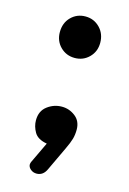

<svg xmlns="http://www.w3.org/2000/svg" viewBox="-97 -545 470 698"><g transform="rotate(15 138.0 -196.0)"><path d="M137 -495Q169 -495 191 -472.5Q213 -450 213 -416Q213 -383 191 -361Q169 -339 137 -339Q105 -339 83 -361Q61 -383 61 -416Q61 -451 83 -473Q105 -495 137 -495ZM60 -84Q60 -119 84.5 -137.5Q109 -156 139 -156Q167 -156 189.5 -138.5Q212 -121 212 -89Q212 -70 207.5 -54Q203 -38 191 -13L149 76Q137 103 112 103Q99 103 89.5 95Q80 87 80 77Q80 74 82 68L120 -12Q85 -18 72.5 -39.5Q60 -61 60 -84Z"/></g></svg>

Font: Marmelad for Arash.Academy
Style: Regular
Weight: 400
Designer: Manvel Shmavonyan
Foundry: Cyreal
Version: Version 1.110;Glyphs 3.2 (3202)